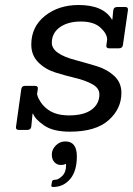

<svg xmlns="http://www.w3.org/2000/svg" viewBox="-20 -519 531 767"><path d="M188 205Q190 199 201.5 199Q213 199 228.5 184Q244 169 244 141L243 135Q237 140 222.5 140Q208 140 197.5 129Q187 118 187 98Q187 78 203 62Q219 46 241 46Q287 46 287 105.5Q287 165 260 196.5Q233 228 192 228Q185 228 185 222ZM259 7Q192 7 156 -18Q120 -43 112 -65H110Q105 -16 105 -13Q103 0 89 0H55Q42 0 44 -13L65 -163Q67 -176 80 -176H119Q133 -176 131 -163L128 -143Q129 -140 130.5 -134Q132 -128 141 -113.5Q150 -99 163 -88Q196 -58 255.5 -58Q315 -58 346 -81Q377 -104 377 -142Q377 -167 349 -182.5Q321 -198 281 -207.5Q241 -217 201 -229.5Q161 -242 133 -270Q105 -298 105 -341Q105 -412 159.5 -455.5Q214 -499 294 -499Q393 -499 427 -441H429Q432 -473 432 -474Q433 -491 448 -491H480Q493 -491 491 -478L471 -339Q469 -326 455 -326H416Q403 -326 405 -339L407 -353Q408 -357 408 -361Q408 -384 381.5 -408.5Q355 -433 303 -433Q251 -433 219 -410Q187 -387 187 -348Q187 -303 285 -278Q326 -267 367 -254.5Q408 -242 436.5 -215.5Q465 -189 465 -148Q465 -84 413.5 -38.5Q362 7 259 7Z"/></svg>

Font: Sanchez
Style: Italic
Weight: 400
Designer: Daniel Hernández
Foundry: LatinoType
Version: Version 1.001